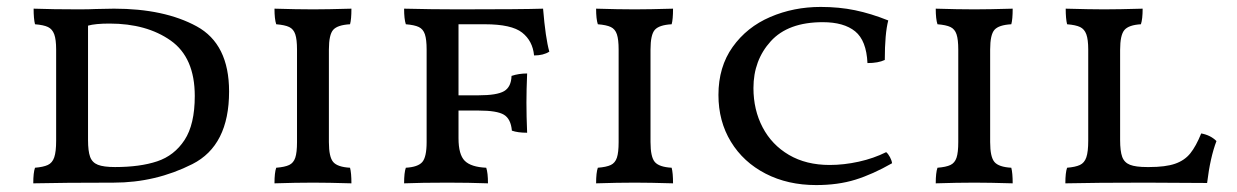

<svg xmlns="http://www.w3.org/2000/svg" viewBox="-20 -527 3570 554"><path d="M81 -43Q105 -45 118 -51Q131 -57 136.5 -73Q142 -89 142 -121V-384Q142 -413 136.5 -428Q131 -443 118.5 -449Q106 -455 81 -457Q77 -473 77 -502Q133 -500 206 -500Q239 -500 256 -501L309 -502Q454 -502 547.5 -451Q641 -400 641 -263Q641 -107 535 -53.5Q429 0 308 0Q164 0 76 2Q76 -29 81 -43ZM542 -250Q542 -361 472.5 -410Q403 -459 296 -459Q255 -459 234 -453V-123Q234 -91 240 -74.5Q246 -58 262.5 -51.5Q279 -45 312 -45Q384 -45 433.5 -61.5Q483 -78 512.5 -123Q542 -168 542 -250Z M777 -43Q802 -45 814.5 -51Q827 -57 832 -72Q837 -87 837 -117V-384Q837 -413 832 -428Q827 -443 814.5 -449Q802 -455 777 -457Q772 -472 772 -502Q836 -500 884 -500Q924 -500 994 -502Q994 -471 990 -457Q954 -455 941.5 -441Q929 -427 929 -384V-117Q929 -74 941.5 -59.5Q954 -45 990 -43Q994 -28 994 2Q926 0 884 0Q834 0 772 2Q772 -29 777 -43Z M1303 -457V-252H1361Q1414 -252 1434.5 -264Q1455 -276 1456 -308Q1477 -315 1501 -315Q1499 -267 1499 -231Q1499 -192 1501 -144Q1474 -144 1457 -150Q1454 -184 1434 -196Q1414 -208 1361 -208H1303V-128Q1303 -81 1321 -63Q1339 -45 1383 -43Q1388 -28 1388 2Q1332 0 1272 0Q1196 0 1146 2Q1146 -29 1151 -43Q1186 -45 1198.5 -59.5Q1211 -74 1211 -117V-384Q1211 -413 1206 -428Q1201 -443 1188.5 -449Q1176 -455 1151 -457Q1146 -472 1146 -502Q1226 -500 1302 -500Q1485 -500 1547 -502Q1554 -417 1565 -378Q1548 -367 1521 -367Q1517 -409 1486.5 -433Q1456 -457 1379 -457Z M1705 -43Q1730 -45 1742.5 -51Q1755 -57 1760 -72Q1765 -87 1765 -117V-384Q1765 -413 1760 -428Q1755 -443 1742.5 -449Q1730 -455 1705 -457Q1700 -472 1700 -502Q1764 -500 1812 -500Q1852 -500 1922 -502Q1922 -471 1918 -457Q1882 -455 1869.5 -441Q1857 -427 1857 -384V-117Q1857 -74 1869.5 -59.5Q1882 -45 1918 -43Q1922 -28 1922 2Q1854 0 1812 0Q1762 0 1700 2Q1700 -29 1705 -43Z M2533 -354Q2514 -345 2483 -345Q2480 -410 2447.5 -436.5Q2415 -463 2354 -463Q2254 -463 2204 -408Q2154 -353 2154 -273Q2154 -210 2180.5 -159.5Q2207 -109 2256.5 -80Q2306 -51 2374 -51Q2415 -51 2458 -60.5Q2501 -70 2537 -88Q2543 -83 2548 -73.5Q2553 -64 2554 -56Q2498 -24 2448 -8.5Q2398 7 2335 7Q2253 7 2189 -26Q2125 -59 2089 -118Q2053 -177 2053 -253Q2053 -334 2094 -391.5Q2135 -449 2202.5 -478Q2270 -507 2348 -507Q2401 -507 2447 -497.5Q2493 -488 2543 -468Q2533 -430 2533 -354Z M2685 -43Q2710 -45 2722.5 -51Q2735 -57 2740 -72Q2745 -87 2745 -117V-384Q2745 -413 2740 -428Q2735 -443 2722.5 -449Q2710 -455 2685 -457Q2680 -472 2680 -502Q2744 -500 2792 -500Q2832 -500 2902 -502Q2902 -471 2898 -457Q2862 -455 2849.5 -441Q2837 -427 2837 -384V-117Q2837 -74 2849.5 -59.5Q2862 -45 2898 -43Q2902 -28 2902 2Q2834 0 2792 0Q2742 0 2680 2Q2680 -29 2685 -43Z M3446 -142Q3473 -137 3490 -120Q3472 -73 3463 1L3286 0Q3142 0 3054 2Q3054 -29 3059 -43Q3083 -45 3096 -51Q3109 -57 3114.5 -73Q3120 -89 3120 -121V-384Q3120 -413 3114.5 -428Q3109 -443 3096.5 -449Q3084 -455 3059 -457Q3055 -473 3055 -502Q3127 -500 3166 -500Q3207 -500 3277 -502Q3277 -472 3272 -457Q3237 -455 3224.5 -440.5Q3212 -426 3212 -383V-123Q3212 -91 3218 -74.5Q3224 -58 3240.5 -51.5Q3257 -45 3290 -45H3296Q3343 -45 3370.5 -54.5Q3398 -64 3414.5 -84.5Q3431 -105 3446 -142Z"/></svg>

Font: Vollkorn SC
Style: Regular
Weight: 400
Designer: Friedrich Althausen
Foundry: Friedrich Althausen
Version: Version 4.015